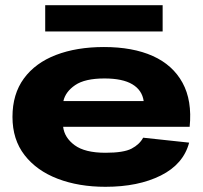

<svg xmlns="http://www.w3.org/2000/svg" viewBox="-20 -707 782 739"><path d="M386 12Q283 12 202 -19Q121 -50 74.5 -110Q28 -170 28 -257Q28 -345 72 -405Q116 -465 195.5 -495.5Q275 -526 380 -526Q491 -526 568 -491.5Q645 -457 682.5 -388.5Q720 -320 710 -219H223Q228 -177 267.5 -148Q307 -119 386 -119Q456 -119 486.5 -135Q517 -151 531 -177L708 -158Q686 -75 599 -31.5Q512 12 386 12ZM382 -405Q307 -405 269.5 -379.5Q232 -354 224 -318H533Q527 -360 489.5 -382.5Q452 -405 382 -405ZM154 -586V-687H606V-586Z"/></svg>

Font: Special Gothic Expanded One
Style: Regular
Weight: 400
Designer: Alistair McCready
Foundry: Monolith
Version: Version 1.010; ttfautohint (v1.8.4.7-5d5b)